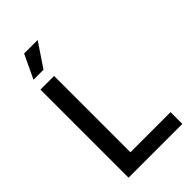

<svg xmlns="http://www.w3.org/2000/svg" viewBox="-280 -1032 1121 1121"><g transform="rotate(-45 280.5 -472.0)"><path d="M77.1 0V-727.5H189.9V-97.2H521.5V0ZM89.4 -796.9 158.7 -943.8H270.5L171.9 -796.9Z"/></g></svg>

Font: V-Inter
Style: Medium-500
Weight: 500
Designer: Rasmus Andersson
Foundry: rsms
Version: Version 4.000;git-4146feb